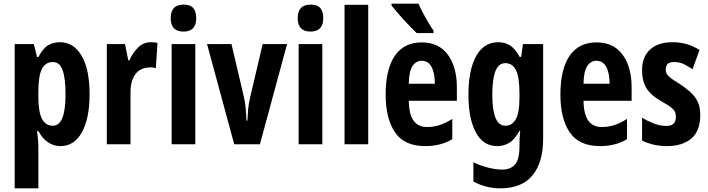

<svg xmlns="http://www.w3.org/2000/svg" viewBox="-20 -852 3859 1046"><path d="M306 -622Q381 -622 424.5 -548.5Q468 -475 468 -338Q468 -206 426 -131Q384 -56 310 -56Q273 -56 242.5 -76Q212 -96 189 -138H182Q186 -106 187.5 -85.5Q189 -65 189 -56V174H60V-612H164L182 -541H189Q214 -589 242.5 -605.5Q271 -622 306 -622ZM268 -514Q227 -514 208 -476Q189 -438 189 -353V-325Q189 -243 208.5 -205Q228 -167 268 -167Q337 -167 337 -337Q337 -426 321 -470Q305 -514 268 -514Z M803 -622Q809 -622 817.5 -621.5Q826 -621 838 -618L829 -480Q823 -483 813.5 -484Q804 -485 802 -485Q744 -485 717 -447Q690 -409 691 -345V-66H562V-612H661L679 -523H685Q701 -561 730.5 -591.5Q760 -622 803 -622Z M980 -827Q1017 -827 1033 -808Q1049 -789 1049 -753Q1049 -680 980 -680Q910 -680 910 -753Q910 -827 980 -827ZM1044 -612V-66H915V-612Z M1256 -66 1108 -612H1241L1306 -336Q1316 -294 1318.5 -262.5Q1321 -231 1323 -195H1328Q1329 -223 1331.5 -254.5Q1334 -286 1344 -327L1411 -612H1544L1396 -66Z M1672 -827Q1709 -827 1725 -808Q1741 -789 1741 -753Q1741 -680 1672 -680Q1602 -680 1602 -753Q1602 -827 1672 -827ZM1736 -612V-66H1607V-612Z M1986 -66H1857V-826H1986Z M2278 -621Q2370 -621 2419.5 -554.5Q2469 -488 2469 -376V-303H2207Q2208 -230 2233 -195Q2258 -160 2306 -160Q2342 -160 2374.5 -170.5Q2407 -181 2444 -204V-94Q2411 -74 2374 -65Q2337 -56 2297 -56Q2182 -56 2131.5 -131.5Q2081 -207 2081 -336Q2081 -475 2131 -548Q2181 -621 2278 -621ZM2277 -521Q2247 -521 2227.5 -492.5Q2208 -464 2207 -396H2349Q2349 -454 2331 -487.5Q2313 -521 2277 -521ZM2260 -832Q2269 -811 2284 -782.5Q2299 -754 2315 -727Q2331 -700 2342 -685V-672H2250Q2237 -684 2218 -703.5Q2199 -723 2178.5 -745.5Q2158 -768 2140.5 -788.5Q2123 -809 2113 -822V-832Z M2695 -622Q2729 -622 2757 -605.5Q2785 -589 2811 -542H2819L2829 -612H2939V-97Q2939 33 2881 103.5Q2823 174 2705 174Q2628 174 2559 137V32Q2603 53 2644.5 62.5Q2686 72 2714 72Q2761 72 2785.5 44.5Q2810 17 2810 -54V-61Q2810 -81 2811 -101.5Q2812 -122 2814 -139H2810Q2783 -90 2753 -73Q2723 -56 2689 -56Q2612 -56 2572 -131.5Q2532 -207 2532 -335Q2532 -471 2574 -546.5Q2616 -622 2695 -622ZM2733 -508Q2697 -508 2679.5 -465.5Q2662 -423 2662 -334Q2662 -167 2734 -167Q2769 -167 2789.5 -201.5Q2810 -236 2810 -319V-342Q2810 -434 2790.5 -471Q2771 -508 2733 -508Z M3230 -621Q3322 -621 3371.5 -554.5Q3421 -488 3421 -376V-303H3159Q3160 -230 3185 -195Q3210 -160 3258 -160Q3294 -160 3326.5 -170.5Q3359 -181 3396 -204V-94Q3363 -74 3326 -65Q3289 -56 3249 -56Q3134 -56 3083.5 -131.5Q3033 -207 3033 -336Q3033 -475 3083 -548Q3133 -621 3230 -621ZM3229 -521Q3199 -521 3179.5 -492.5Q3160 -464 3159 -396H3301Q3301 -454 3283 -487.5Q3265 -521 3229 -521Z M3795 -226Q3795 -138 3746 -97Q3697 -56 3614 -56Q3576 -56 3543 -63.5Q3510 -71 3478 -86V-211Q3505 -194 3540 -180Q3575 -166 3612 -166Q3662 -166 3662 -215Q3662 -227 3659 -238Q3656 -249 3640 -263.5Q3624 -278 3585 -299Q3529 -330 3503.5 -369Q3478 -408 3478 -471Q3478 -542 3521.5 -582Q3565 -622 3644 -622Q3683 -622 3718 -612.5Q3753 -603 3791 -580L3753 -475Q3728 -491 3706 -502.5Q3684 -514 3651 -514Q3607 -514 3607 -474Q3607 -462 3611.5 -452Q3616 -442 3631.5 -429Q3647 -416 3681 -396Q3711 -376 3737.5 -353.5Q3764 -331 3779.5 -301Q3795 -271 3795 -226Z"/></svg>

Font: Noto Sans Malayalam UI ExtraCondensed
Style: Bold
Weight: 700
Width: 2
Designer: Jelle Bosma - Monotype Design Team
Foundry: Monotype Imaging Inc.
Version: Version 2.104; ttfautohint (v1.8.4.7-5d5b)